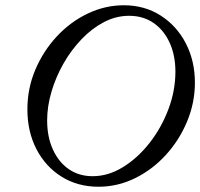

<svg xmlns="http://www.w3.org/2000/svg" viewBox="-20 -696 760 729"><path d="M354 13Q275 13 214 -25Q153 -63 118.5 -129.5Q84 -196 84 -281Q84 -360 114 -431Q144 -502 195.5 -557.5Q247 -613 313 -644.5Q379 -676 450 -676Q529 -676 590 -637Q651 -598 685.5 -531.5Q720 -465 720 -382Q720 -306 690.5 -235Q661 -164 610 -108Q559 -52 493 -19.5Q427 13 354 13ZM332 -27Q391 -27 447 -61.5Q503 -96 548 -153.5Q593 -211 619.5 -281.5Q646 -352 646 -424Q646 -485 624.5 -533Q603 -581 563.5 -608.5Q524 -636 470 -636Q421 -636 375.5 -612.5Q330 -589 290.5 -548Q251 -507 221.5 -455.5Q192 -404 175.5 -348Q159 -292 159 -239Q159 -176 181 -128Q203 -80 241.5 -53.5Q280 -27 332 -27Z"/></svg>

Font: Junicode SmExp
Style: Italic
Weight: 400
Width: 6
Italic angle: -11°
Designer: Peter S. Baker
Version: Version 2.205; ttfautohint (v1.8.4)